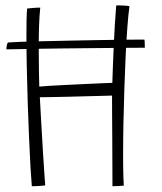

<svg xmlns="http://www.w3.org/2000/svg" viewBox="-20 -672 587 694"><path d="M503.5 -499.5Q469 -499.5 419 -499Q369 -498.5 311.2 -498Q253.5 -497.5 196 -496.8Q138.5 -496 88.2 -495.2Q38 -494.5 3 -493.5Q3 -499 4.5 -507Q6 -515 8.5 -518.5Q20 -519.5 53.8 -520.8Q87.5 -522 135 -523Q182.5 -524 236 -525.2Q289.5 -526.5 341.2 -527.2Q393 -528 435.2 -528.5Q477.5 -529 501.5 -529Q502.5 -527.5 502.8 -522.8Q503 -518 503.2 -511.8Q503.5 -505.5 503.5 -499.5ZM95 1Q93 -21.5 90.2 -67.8Q87.5 -114 85 -174.2Q82.5 -234.5 80.2 -300.5Q78 -366.5 76.8 -429.8Q75.5 -493 75.5 -544Q75.5 -575 76 -600Q76.5 -625 78 -641Q82.5 -641.5 88.8 -642.2Q95 -643 101.8 -643.5Q108.5 -644 114.8 -644.2Q121 -644.5 125.5 -644.5Q122.5 -615.5 121.2 -579Q120 -542.5 120 -506.5Q120 -453 120.8 -410.2Q121.5 -367.5 122 -359Q133 -360 159 -361.8Q185 -363.5 218.5 -365Q252 -366.5 285.5 -368.2Q319 -370 346.2 -371Q373.5 -372 386 -372.5Q387 -399.5 388.2 -435Q389.5 -470.5 391.2 -509Q393 -547.5 395.2 -584.5Q397.5 -621.5 400 -652Q401.5 -652.5 404 -652.5Q406.5 -652.5 410 -652.5Q419 -652.5 430.5 -651.8Q442 -651 448 -649.5Q444 -622 440.5 -575.5Q437 -529 434.2 -471.2Q431.5 -413.5 429.5 -350.8Q427.5 -288 426.2 -227.5Q425 -167 425 -116Q425 -91.5 425.2 -70Q425.5 -48.5 426 -31.2Q426.5 -14 427.5 -1Q422 -0.5 414.2 0Q406.5 0.5 399 0.8Q391.5 1 386.5 1Q386.5 -28.5 386.2 -74.2Q386 -120 385.8 -169.8Q385.5 -219.5 385.2 -262Q385 -304.5 385 -326.5Q374.5 -326 348.5 -325.5Q322.5 -325 288.8 -324Q255 -323 221.2 -322.2Q187.5 -321.5 161.2 -321Q135 -320.5 124 -320.5Q126.5 -274.5 129.5 -221Q132.5 -167.5 135.5 -119Q138.5 -70.5 140.8 -38.2Q143 -6 143.5 -2Q141.5 -1.5 136.2 -1Q131 -0.5 124 0Q117 0.5 109.5 0.8Q102 1 95 1Z"/></svg>

Font: Grandstander Thin Thin
Style: Regular
Weight: 250
Version: Version 1.200